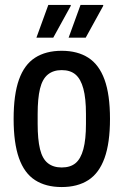

<svg xmlns="http://www.w3.org/2000/svg" viewBox="-20 -743 498 775"><path d="M229 12Q165 12 121.5 -16Q78 -44 56.5 -105Q35 -166 35 -263Q35 -361 56.5 -421.5Q78 -482 121.5 -510Q165 -538 229 -538Q293 -538 336.5 -510Q380 -482 402 -421.5Q424 -361 424 -263Q424 -166 402 -105Q380 -44 336.5 -16Q293 12 229 12ZM229 -67Q264 -67 285 -84.5Q306 -102 316.5 -141Q327 -180 327 -243V-283Q327 -346 316.5 -385Q306 -424 285 -442Q264 -460 229 -460Q195 -460 173 -442Q151 -424 141.5 -385Q132 -346 132 -283V-243Q132 -180 141.5 -141Q151 -102 173 -84.5Q195 -67 229 -67ZM127 -591 175 -723H265L266 -720L195 -591ZM257 -591 305 -723H396L397 -720L326 -591Z"/></svg>

Font: Archivo Condensed Medium
Style: Regular
Weight: 500
Width: 3
Designer: Hector Gatti
Foundry: Omnibus-Type
Version: Version 2.001